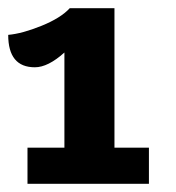

<svg xmlns="http://www.w3.org/2000/svg" viewBox="-31 -730 430 468"><path d="M332 -370V-282H36V-370H126V-602Q86 -566 54 -566Q-11 -566 -11 -645Q23 -648 70 -667Q117 -686 139 -710H248V-370Z"/></svg>

Font: Krub
Style: Bold
Weight: 700
Version: Version 1.000; ttfautohint (v1.6)